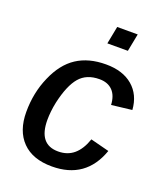

<svg xmlns="http://www.w3.org/2000/svg" viewBox="-136 -817 790 919"><g transform="rotate(20 259.5 -358.0)"><path d="M239.7 -67.9Q287.1 -67.9 319.3 -95.2Q351.6 -122.6 370.1 -176.8L465.3 -152.3Q408.2 9.8 235.8 9.8Q137.7 9.8 85 -43.9Q32.2 -97.7 32.2 -194.3Q32.2 -292 68.8 -375Q105 -459 165.3 -498.5Q225.6 -538.1 314 -538.1Q399.9 -538.1 450.4 -494.9Q501 -451.7 506.3 -376L402.3 -363.8Q399.9 -411.1 375.5 -436Q351.1 -460.9 308.6 -460.9Q243.2 -460.9 207.3 -419.2Q171.4 -377.4 150.4 -284.7Q145 -259.3 142.6 -236.1Q140.1 -212.9 140.1 -192.9Q140.1 -67.9 239.7 -67.9ZM406.7 -724.6 389.2 -634.8H284.7L302.2 -724.6Z"/></g></svg>

Font: Arimo Medium
Style: Italic
Weight: 500
Italic angle: -12°
Designer: Steve Matteson
Foundry: Monotype Imaging Inc.
Version: Version 1.33